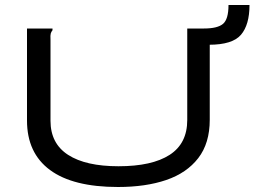

<svg xmlns="http://www.w3.org/2000/svg" viewBox="-20 -737 1040 768"><path d="M452 11Q272 11 180 -57Q88 -125 88 -255V-623H190V-616Q185 -610 183 -603Q181 -596 182 -579V-254Q182 -163 252.5 -117.5Q323 -72 454 -72Q588 -72 658.5 -117.5Q729 -163 729 -257V-623H819V-258Q819 -164 773 -104.5Q727 -45 645 -17Q563 11 452 11ZM816 -558 796 -623Q850 -623 872 -641.5Q894 -660 894 -717H978Q978 -638 944 -598Q910 -558 816 -558Z"/></svg>

Font: Inconsolata UltraExpanded Medium
Style: Regular
Weight: 500
Width: 9
Monospace: yes
Designer: Raph Levien, Cyreal, Brenton Simpson
Foundry: Raph Levien, Cyreal, Google
Version: Version 3.001; ttfautohint (v1.8.2.53-6de2)